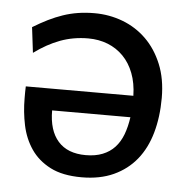

<svg xmlns="http://www.w3.org/2000/svg" viewBox="-43 -549 599 606"><g transform="rotate(5 256.0 -246.0)"><path d="M236.8 13.2Q176.3 13.2 137.5 -6.8Q98.6 -26.9 76.2 -59.8Q53.7 -92.8 44.9 -134.5Q36.1 -176.3 36.1 -219.7Q36.1 -226.6 36.1 -238.5Q36.1 -250.5 36.6 -257.3H377.4Q376.5 -297.4 364.5 -328.6Q352.5 -359.9 331.5 -381.3Q310.5 -402.8 282 -414.1Q253.4 -425.3 220.2 -425.3Q172.9 -425.3 131.6 -409.9Q90.3 -394.5 49.8 -364.7L40 -445.3Q64.9 -460.4 87.6 -471.7Q110.4 -482.9 133.3 -490.7Q156.2 -498.5 180.7 -502.4Q205.1 -506.3 232.9 -506.3Q279.8 -506.3 322.3 -490.2Q364.7 -474.1 397 -442.6Q429.2 -411.1 448.2 -365Q467.3 -318.8 467.3 -258.3Q467.3 -197.8 453.1 -147.7Q439 -97.7 410.2 -62Q381.3 -26.4 338.1 -6.6Q294.9 13.2 236.8 13.2ZM243.7 -57.6Q274.4 -57.6 297.1 -66.7Q319.8 -75.7 335.4 -92.5Q351.1 -109.4 360.4 -133.8Q369.6 -158.2 374 -189H126Q126 -125.5 156 -91.6Q186 -57.6 243.7 -57.6Z"/></g></svg>

Font: Andika DR AuSIL
Style: Regular
Weight: 400
Designer: Annie Olsen & Victor Gaultney
Foundry: SIL International
Version: Version 0.003